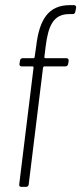

<svg xmlns="http://www.w3.org/2000/svg" viewBox="-20 -729 317 749"><path d="M250 -674H263C269 -674 273 -677 274 -684L277 -699C278 -705 274 -709 268 -709H253C168 -709 133 -652 121 -547L115 -506C115 -504 113 -502 111 -502H68C63 -502 58 -498 58 -492L56 -480C55 -474 59 -470 64 -470H107C109 -470 111 -468 111 -466L55 -10C54 -4 57 0 63 0H81C87 0 92 -4 92 -10L148 -466C149 -468 151 -470 153 -470H235C241 -470 245 -474 246 -480L248 -492C248 -498 245 -502 239 -502H157C155 -502 153 -504 153 -506L158 -547C168 -628 188 -674 250 -674Z"/></svg>

Font: Barlow Condensed ExtraLight
Style: Italic
Weight: 275
Width: 3
Italic angle: -7°
Designer: Jeremy Tribby
Foundry: Tribby Type
Version: Version 1.422;hotconv 1.0.109;makeotfexe 2.5.65596